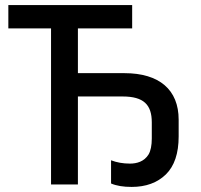

<svg xmlns="http://www.w3.org/2000/svg" viewBox="-20 -734 800 764"><path d="M503.9 9.8C560.5 9.8 606 -6.8 640.1 -40C673.8 -73.2 690.9 -123.5 690.9 -190.9V-257.8C690.9 -377 613.8 -442.9 475.1 -442.9H290V-621.1H505.9V-713.9H13.2V-621.1H183.1V0H290V-350.1H467.8C551.8 -350.1 584 -317.4 584 -247.1V-183.1C584 -155.3 579.6 -133.8 571.3 -119.6C553.7 -90.8 523.9 -83 497.1 -83C469.7 -83 444.8 -87.4 421.9 -96.2V-3.9C443.4 5.4 470.7 9.8 503.9 9.8Z"/></svg>

Font: Noto Reveo Sans
Style: Regular
Weight: 500
Designer: Monotype Design Team
Foundry: Monotype Imaging Inc.
Version: Version 2.007